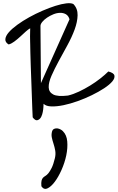

<svg xmlns="http://www.w3.org/2000/svg" viewBox="-20 -754 743 1207"><path d="M185.5 -16.6Q184.6 -34.2 183.1 -69.8Q181.6 -105.5 180.2 -150.9Q178.7 -196.3 176.8 -246.1Q174.8 -295.9 173.3 -340.8Q171.9 -385.7 170.9 -421.4Q169.9 -457 169.9 -474.6Q169.9 -480.5 169.4 -494.6Q168.9 -508.8 168.9 -524.9Q168.9 -541 169.4 -555.7Q169.9 -570.3 169.9 -576.2Q158.2 -570.3 142.1 -555.7Q126 -541 107.4 -523.9Q88.9 -506.8 69.8 -492.7Q50.8 -478.5 34.2 -474.6Q11.7 -488.3 13.7 -508.3Q15.6 -528.3 35.6 -551.3Q55.7 -574.2 89.4 -598.6Q123 -623 163.6 -645.5Q204.1 -668 247.1 -686.5Q290 -705.1 328.6 -717.3Q367.2 -729.5 397 -732.9Q426.8 -736.3 441.4 -728.5Q468.8 -700.2 467.8 -658.2Q466.8 -616.2 449.2 -568.4Q431.6 -520.5 403.3 -468.8Q375 -417 348.6 -368.7Q322.3 -320.3 303.7 -277.8Q285.2 -235.4 286.1 -205.1Q287.1 -174.8 314.5 -160.2Q341.8 -145.5 407.2 -153.3Q440.4 -161.1 476.6 -178.2Q512.7 -195.3 546.9 -216.3Q581.1 -237.3 610.8 -260.7Q640.6 -284.2 661.1 -304.7Q695.3 -295.9 699.2 -279.3Q703.1 -262.7 686 -242.2Q668.9 -221.7 634.8 -199.2Q600.6 -176.8 557.6 -155.8Q514.6 -134.8 468.3 -118.2Q421.9 -101.6 379.4 -92.8Q336.9 -84 303.2 -85Q269.5 -85.9 253.9 -101.6Q253.9 -95.7 252.9 -81.1Q252 -66.4 249 -50.3Q246.1 -34.2 239.3 -20Q232.4 -5.9 219.7 0Q209 4.9 199.7 -2Q190.4 -8.8 185.5 -16.6ZM237.3 -231.4 417 -632.8Q410.2 -655.3 394 -664.6Q377.9 -673.8 357.4 -673.3Q336.9 -672.9 315.4 -664.1Q293.9 -655.3 275.9 -643.1Q257.8 -630.9 246.1 -616.7Q234.4 -602.5 234.4 -590.8ZM240.2 417Q238.3 393.6 241.2 381.8Q244.1 370.1 250 363.8Q255.9 357.4 265.1 352.1Q274.4 346.7 284.2 335Q293.9 323.2 304.7 301.8Q315.4 280.3 325.2 240.2Q331.1 214.8 327.1 192.4Q323.2 169.9 316.4 149.4Q309.6 128.9 305.7 109.9Q301.8 90.8 307.6 71.3Q311.5 59.6 321.3 55.7Q331.1 51.8 341.3 53.2Q351.6 54.7 361.3 60.1Q371.1 65.4 376 71.3Q399.4 94.7 402.8 135.7Q406.2 176.8 396.5 223.1Q386.7 269.5 366.7 314.5Q346.7 359.4 323.7 389.6Q300.8 419.9 278.3 430.2Q255.9 440.4 240.2 417Z"/></svg>

Font: Over the Rainbow
Style: Regular
Weight: 400
Designer: Kimberly Geswein
Foundry: Kimberly Geswein
Version: Version 1.002 2010